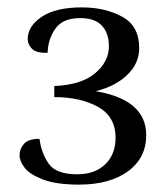

<svg xmlns="http://www.w3.org/2000/svg" viewBox="-20 -727 449 520"><path d="M33 -306Q33 -324 45 -337.5Q57 -351 87 -351Q92 -312 112 -283.5Q132 -255 189 -255Q237 -255 265 -282Q293 -309 293 -354Q293 -411 245.5 -437.5Q198 -464 127 -464V-494Q200 -497 237.5 -528.5Q275 -560 275 -602Q275 -637 256 -657.5Q237 -678 197 -678Q150 -678 130 -649.5Q110 -621 109 -584Q78 -583 66.5 -595Q55 -607 55 -621Q55 -656 93 -681.5Q131 -707 202 -707Q264 -707 310.5 -682Q357 -657 357 -597Q357 -555 324.5 -524Q292 -493 239 -480Q376 -457 376 -361Q376 -299 326.5 -263Q277 -227 194 -227Q132 -227 96 -241Q60 -255 46.5 -273Q33 -291 33 -306Z"/></svg>

Font: Arima Madurai Medium
Style: Regular
Weight: 500
Designer: Joana Correia and Natanael Gama
Foundry: NDISCOVER
Version: Version 1.020